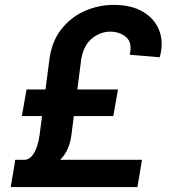

<svg xmlns="http://www.w3.org/2000/svg" viewBox="-20 -757 698 777"><path d="M536.2 0H23.4L41.9 -110.4H82Q99.8 -112.9 111.5 -128.6Q123.2 -144.2 130.1 -165.7Q137.1 -187.1 139.6 -206.7L150.2 -287.3H68.5L87.4 -394.9H164.1L180 -516.7Q189.3 -588.8 227.6 -638Q266 -687.1 322.1 -712.2Q378.2 -737.2 440.7 -737.2Q512.8 -737.2 560 -708.6Q607.2 -680 625 -632.1Q642.8 -584.2 626.4 -525.2L505 -535.5Q516.3 -584.2 490.6 -606.5Q464.8 -628.9 425.8 -628.9Q386.4 -628.9 352.5 -601.6Q318.5 -574.2 308.6 -516.7L293 -394.9H457.4L438.6 -287.3H278.8L269.2 -212.4Q265.3 -181.5 254.4 -155.9Q243.6 -130.3 223.4 -110.4H554.7Z"/></svg>

Font: Inter UI Semi Bold
Style: Italic
Weight: 600
Italic angle: -9.39999°
Designer: Rasmus Andersson
Foundry: rsms
Version: 3.2;8d6f07862